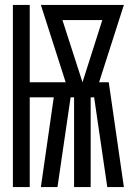

<svg xmlns="http://www.w3.org/2000/svg" viewBox="-20 -755 540 775"><path d="M32 0V-735H100V-423H245L145 -735H480L380 -423H419L480 0H413L360 -362H346V0H279V-362H265L212 0H145L197 -362H100V0ZM313 -423 393 -674H232Z"/></svg>

Font: Zed Mono
Style: Regular
Weight: 400
Monospace: yes
Designer: Belleve Invis
Foundry: Belleve Invis
Version: Version 1.0.0; ttfautohint (v1.8.4)